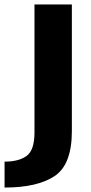

<svg xmlns="http://www.w3.org/2000/svg" viewBox="-86 -613 409 863"><path d="M-65.5 230Q82.5 230 159.8 178.2Q237 126.5 237 -24V-593H69V-17.5Q69 61.5 34 87.5Q-1 113.5 -65.5 113.5Z"/></svg>

Font: Anybody Thin
Style: Bold
Weight: 700
Version: Version 1.113;gftools[0.9.25]